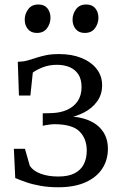

<svg xmlns="http://www.w3.org/2000/svg" viewBox="-20 -800 532 831"><path d="M232.5 10.5Q190 10.5 155 4.2Q120 -2 92.8 -11.5Q65.5 -21 46 -29.5L40 -156H88L109 -82.5Q122.5 -61 155 -48.5Q187.5 -36 232.5 -36Q276 -36 303.2 -50.2Q330.5 -64.5 343 -89.8Q355.5 -115 355.5 -148.5Q355.5 -199.5 324.2 -231Q293 -262.5 213.5 -262.5Q208 -262.5 197.2 -261.2Q186.5 -260 177 -258.2Q167.5 -256.5 165 -255.5V-309.5L203 -310.5Q241.5 -311.5 270.8 -324.8Q300 -338 316.5 -362.8Q333 -387.5 333 -423Q333 -457 319 -478.2Q305 -499.5 281 -509.5Q257 -519.5 226.5 -519.5Q193 -519.5 165.5 -508.8Q138 -498 122 -486L111.5 -386.5H62L57 -532.5Q80.5 -533 99 -538.2Q117.5 -543.5 136.5 -549.8Q155.5 -556 179 -561Q202.5 -566 235.5 -566Q291 -566 332.8 -549Q374.5 -532 398.2 -501.8Q422 -471.5 422 -431Q422 -391 400.5 -361.2Q379 -331.5 343.8 -313.2Q308.5 -295 267 -288.5L267.5 -296.5Q321 -296.5 361.5 -280.2Q402 -264 424.5 -232.5Q447 -201 447 -155.5Q447 -107.5 422.5 -70Q398 -32.5 350 -11Q302 10.5 232.5 10.5ZM139 -657.5Q114.5 -657.5 100.8 -674Q87 -690.5 87 -715Q87 -739.5 102 -760Q117 -780.5 146 -780.5H147Q172 -780.5 185.2 -764Q198.5 -747.5 198.5 -723Q198.5 -698.5 183.8 -678Q169 -657.5 140 -657.5ZM346 -657.5Q321.5 -657.5 307.8 -674Q294 -690.5 294 -715Q294 -739.5 309 -760Q324 -780.5 353 -780.5H354Q379 -780.5 392.5 -764Q406 -747.5 406 -723Q406 -698.5 391.2 -678Q376.5 -657.5 347 -657.5Z"/></svg>

Font: Merriweather 20pt Light
Style: Regular
Weight: 300
Version: Version 2.100